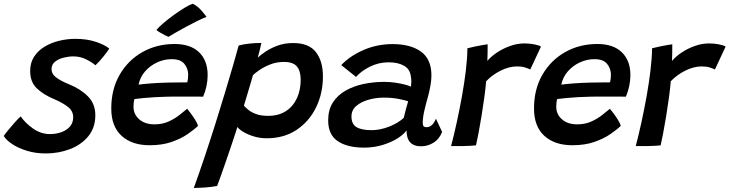

<svg xmlns="http://www.w3.org/2000/svg" viewBox="-58 -764 3822 1006"><path d="M181.5 40Q128.5 40 83.5 26.2Q38.5 12.5 6.8 -8.5Q-25 -29.5 -38.5 -51.5Q-32 -61.5 -15 -82.2Q2 -103 20.5 -123.8Q39 -144.5 50.5 -154Q74.5 -119 115.5 -90.2Q156.5 -61.5 204 -61.5Q234.5 -61.5 262.2 -71Q290 -80.5 307.8 -100.2Q325.5 -120 325.5 -150Q325.5 -182 298.5 -203.5Q271.5 -225 227 -244Q169 -268 134.5 -301.5Q100 -335 100 -392Q100 -435 120.5 -466.8Q141 -498.5 175.2 -519.2Q209.5 -540 251.5 -550.2Q293.5 -560.5 336 -560.5Q397.5 -560.5 444.5 -544.8Q491.5 -529 514.5 -509.5Q506.5 -496 485 -469Q463.5 -442 442 -422Q423.5 -438 393 -453.2Q362.5 -468.5 326.5 -468.5Q302 -468.5 275.5 -462Q249 -455.5 230.5 -440.8Q212 -426 212 -401.5Q212 -377 235.2 -359Q258.5 -341 301 -323.5Q362 -299.5 401.8 -260Q441.5 -220.5 441.5 -160.5Q441.5 -95 404.8 -50.2Q368 -5.5 308.8 17.2Q249.5 40 181.5 40Z M979.5 -104.5Q959 -84.5 924.2 -60.8Q889.5 -37 840.2 -20Q791 -3 726 -3Q633.5 -3 579.2 -52.2Q525 -101.5 525 -195.5Q525 -296.5 569 -372.5Q613 -448.5 688.2 -491Q763.5 -533.5 856.5 -533.5Q940.5 -533.5 985.2 -490Q1030 -446.5 1030 -370.5Q1030 -314 1006.5 -257.5Q1000.5 -257.5 978.2 -257.8Q956 -258 926.5 -258Q897 -258 868.5 -258Q840 -258 821.5 -257.5Q790.5 -257 756.2 -255Q722 -253 692.5 -250.2Q663 -247.5 646.5 -245Q641.5 -229 641.5 -205.5Q641.5 -164.5 671.8 -138.5Q702 -112.5 751 -112.5Q794 -112.5 827.5 -128.2Q861 -144 884.8 -163.5Q908.5 -183 922.5 -194Q926 -190.5 938.2 -174.5Q950.5 -158.5 963 -139Q975.5 -119.5 979.5 -104.5ZM668 -320.5Q687.5 -323.5 732.2 -327Q777 -330.5 831 -331.5Q862.5 -332 890.2 -332.2Q918 -332.5 923.5 -332.5Q925.5 -341 926.8 -352Q928 -363 928 -374Q927.5 -405 907.8 -429.5Q888 -454 841.5 -454Q802 -454 765.2 -437Q728.5 -420 702.2 -390Q676 -360 668 -320.5ZM952 -744.5Q978.5 -731 998 -708.2Q1017.5 -685.5 1024 -675.5Q1005 -668.5 975.5 -654Q946 -639.5 914.8 -622.5Q883.5 -605.5 858.8 -591.2Q834 -577 825 -571Q820 -572.5 806.5 -579.2Q793 -586 779.8 -594Q766.5 -602 761.5 -607Q774 -622.5 799.5 -644Q825 -665.5 854.5 -686.8Q884 -708 910.5 -724Q937 -740 952 -744.5Z M957.5 221Q985.5 143.5 1014.5 57Q1043.5 -29.5 1070.8 -116.2Q1098 -203 1121.8 -281.8Q1145.5 -360.5 1163.8 -423.5Q1182 -486.5 1192.5 -525.5Q1218 -532.5 1250.2 -535.8Q1282.5 -539 1311.5 -539Q1309 -525 1303.2 -502.5Q1297.5 -480 1292.5 -462Q1306 -475 1332.5 -493Q1359 -511 1396 -524.8Q1433 -538.5 1478.5 -538.5Q1560.5 -538.5 1597.2 -491Q1634 -443.5 1634 -364Q1634 -274.5 1597.8 -200.8Q1561.5 -127 1495.5 -83.2Q1429.5 -39.5 1339.5 -39.5Q1303.5 -39.5 1271.2 -49.5Q1239 -59.5 1216 -73.5Q1193 -87.5 1186 -99Q1182.5 -87.5 1173 -58.5Q1163.5 -29.5 1150.5 8.8Q1137.5 47 1124 86.5Q1110.5 126 1098.5 159.2Q1086.5 192.5 1079.5 210.5Q1047 216.5 1011.2 218.8Q975.5 221 957.5 221ZM1346.5 -157Q1402 -157 1440 -181.8Q1478 -206.5 1497.8 -249.5Q1517.5 -292.5 1517.5 -346.5Q1517.5 -391.5 1497.8 -415.5Q1478 -439.5 1429.5 -439.5Q1392 -439.5 1359.5 -427Q1327 -414.5 1303.2 -398.2Q1279.5 -382 1267.5 -370.5Q1265.5 -363 1258.8 -340.2Q1252 -317.5 1244 -290.5Q1236 -263.5 1229.2 -240.8Q1222.5 -218 1220 -210.5Q1227.5 -201.5 1242.8 -188.8Q1258 -176 1283.5 -166.5Q1309 -157 1346.5 -157Z M1849 9.5Q1763 9.5 1712.2 -24Q1661.5 -57.5 1661.5 -133.5Q1661.5 -188.5 1686 -226.8Q1710.5 -265 1752.5 -289Q1794.5 -313 1847 -324Q1899.5 -335 1955 -335Q1985.5 -335 2015 -330.5Q2044.5 -326 2066.5 -320Q2088.5 -314 2095.5 -310Q2097 -321.5 2097.2 -336.2Q2097.5 -351 2094.5 -365Q2090 -402 2058.5 -419.8Q2027 -437.5 1978.5 -437.5Q1925.5 -437.5 1879.8 -414.5Q1834 -391.5 1807.5 -361L1730 -423Q1775.5 -471 1846.8 -502Q1918 -533 1999 -533Q2092.5 -533 2147.5 -493.8Q2202.5 -454.5 2202.5 -368.5Q2202.5 -343.5 2197.2 -314.5Q2192 -285.5 2184 -256Q2173.5 -219.5 2165.2 -183.5Q2157 -147.5 2157 -121Q2157 -106.5 2162 -102Q2167 -97.5 2177 -97.5Q2208 -97.5 2226 -142L2258.5 -73Q2245 -37 2214.8 -17.2Q2184.5 2.5 2148 2.5Q2072 2.5 2072 -81Q2058 -60 2024.8 -39Q1991.5 -18 1946 -4.2Q1900.5 9.5 1849 9.5ZM1889.5 -82Q1933.5 -82 1980.8 -100.5Q2028 -119 2057.5 -146.5Q2063.5 -172 2069.2 -193.5Q2075 -215 2080.5 -233Q2068.5 -238 2033 -245.2Q1997.5 -252.5 1952 -252.5Q1913 -252.5 1874 -241.8Q1835 -231 1809.2 -209.2Q1783.5 -187.5 1783.5 -153.5Q1783.5 -114.5 1809.5 -98.2Q1835.5 -82 1889.5 -82Z M2495.5 -445Q2516 -469 2547.5 -489.8Q2579 -510.5 2616 -523.5Q2653 -536.5 2690 -536.5Q2715 -536.5 2740.5 -531.8Q2766 -527 2776.5 -520L2720.5 -400Q2710 -405 2693.2 -410.5Q2676.5 -416 2651 -416Q2609.5 -416 2565 -393.8Q2520.5 -371.5 2489 -338Q2486.5 -304.5 2480 -256.2Q2473.5 -208 2465.2 -157.5Q2457 -107 2449 -65Q2441 -23 2436 -2.5Q2409 0.5 2372.8 1.2Q2336.5 2 2305.5 1.5Q2320.5 -55.5 2335.2 -123Q2350 -190.5 2362.5 -260Q2375 -329.5 2382.8 -394.2Q2390.5 -459 2391 -511Q2409 -516 2431.5 -520.5Q2454 -525 2472.5 -528.2Q2491 -531.5 2497 -532Q2497 -514 2496.8 -487Q2496.5 -460 2495.5 -445Z M3194.5 -104.5Q3174 -84.5 3139.2 -60.8Q3104.5 -37 3055.2 -20Q3006 -3 2941 -3Q2848.5 -3 2794.2 -52.2Q2740 -101.5 2740 -195.5Q2740 -296.5 2784 -372.5Q2828 -448.5 2903.2 -491Q2978.5 -533.5 3071.5 -533.5Q3155.5 -533.5 3200.2 -490Q3245 -446.5 3245 -370.5Q3245 -314 3221.5 -257.5Q3215.5 -257.5 3193.2 -257.8Q3171 -258 3141.5 -258Q3112 -258 3083.5 -258Q3055 -258 3036.5 -257.5Q3005.5 -257 2971.2 -255Q2937 -253 2907.5 -250.2Q2878 -247.5 2861.5 -245Q2856.5 -229 2856.5 -205.5Q2856.5 -164.5 2886.8 -138.5Q2917 -112.5 2966 -112.5Q3009 -112.5 3042.5 -128.2Q3076 -144 3099.8 -163.5Q3123.5 -183 3137.5 -194Q3141 -190.5 3153.2 -174.5Q3165.5 -158.5 3178 -139Q3190.5 -119.5 3194.5 -104.5ZM2883 -320.5Q2902.5 -323.5 2947.2 -327Q2992 -330.5 3046 -331.5Q3077.5 -332 3105.2 -332.2Q3133 -332.5 3138.5 -332.5Q3140.5 -341 3141.8 -352Q3143 -363 3143 -374Q3142.5 -405 3122.8 -429.5Q3103 -454 3056.5 -454Q3017 -454 2980.2 -437Q2943.5 -420 2917.2 -390Q2891 -360 2883 -320.5Z M3463 -445Q3483.5 -469 3515 -489.8Q3546.5 -510.5 3583.5 -523.5Q3620.5 -536.5 3657.5 -536.5Q3682.5 -536.5 3708 -531.8Q3733.5 -527 3744 -520L3688 -400Q3677.5 -405 3660.8 -410.5Q3644 -416 3618.5 -416Q3577 -416 3532.5 -393.8Q3488 -371.5 3456.5 -338Q3454 -304.5 3447.5 -256.2Q3441 -208 3432.8 -157.5Q3424.5 -107 3416.5 -65Q3408.5 -23 3403.5 -2.5Q3376.5 0.5 3340.2 1.2Q3304 2 3273 1.5Q3288 -55.5 3302.8 -123Q3317.5 -190.5 3330 -260Q3342.5 -329.5 3350.2 -394.2Q3358 -459 3358.5 -511Q3376.5 -516 3399 -520.5Q3421.5 -525 3440 -528.2Q3458.5 -531.5 3464.5 -532Q3464.5 -514 3464.2 -487Q3464 -460 3463 -445Z"/></svg>

Font: Grandstander Medium
Style: Italic
Weight: 500
Italic angle: -15°
Designer: Tyler Finck
Foundry: Etcetera Type Co
Version: Version 1.200; ttfautohint (v1.8.3)